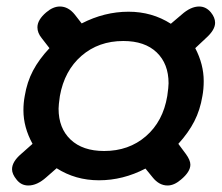

<svg xmlns="http://www.w3.org/2000/svg" viewBox="-20 -619 681 590"><path d="M17 -99Q17 -122 45 -146L80 -177Q52 -228 52 -280Q52 -303 56 -324Q63 -367 81.5 -402Q100 -437 132 -471L108 -502Q95 -518 95 -535Q95 -558 122 -581Q143 -599 164 -599Q190 -599 210 -574L231 -547Q301 -583 375 -583Q447 -583 505 -546L538 -574Q566 -599 592 -599Q613 -599 628 -581Q641 -565 641 -549Q641 -527 613 -502L580 -471Q606 -421 606 -370Q606 -345 602 -324Q595 -281 577 -246Q559 -211 528 -177L551 -146Q565 -127 565 -113Q565 -91 536 -67Q515 -49 495 -49Q469 -49 449 -74L427 -101Q358 -65 284 -65Q212 -65 154 -102L122 -74Q94 -49 67 -49Q45 -49 31 -67Q17 -84 17 -99ZM494 -324Q498 -352 498 -363Q498 -423 461.5 -458Q425 -493 359 -493Q283 -493 230.5 -447.5Q178 -402 164 -324Q160 -296 160 -285Q160 -225 197 -190Q234 -155 300 -155Q376 -155 428.5 -200.5Q481 -246 494 -324Z"/></svg>

Font: Kodchasan SemiBold
Style: Italic
Weight: 600
Italic angle: -10°
Version: Version 1.000; ttfautohint (v1.6)